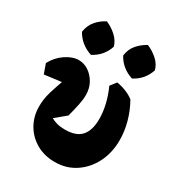

<svg xmlns="http://www.w3.org/2000/svg" viewBox="-182 -852 907 985"><g transform="rotate(30 271.0 -359.5)"><path d="M291 20Q228 20 180 -8Q132 -36 105.5 -83Q79 -130 79 -187Q79 -207 81.5 -227.5Q84 -248 92 -275Q100 -302 114 -342Q128 -382 150 -441L151 -358L18 -341L-2 -397Q21 -441 61 -468Q101 -495 138 -495Q168 -495 195 -477.5Q222 -460 240 -429Q258 -398 258 -357Q258 -331 251 -297Q244 -263 233 -222L170 -170Q185 -161 205.5 -155.5Q226 -150 253 -150Q319 -150 349 -184Q379 -218 379 -286Q379 -326 368.5 -370.5Q358 -415 338 -459L365 -494Q392 -490 420.5 -478.5Q449 -467 467 -452Q495 -402 509.5 -348.5Q524 -295 524 -243Q524 -170 494.5 -110.5Q465 -51 412 -15.5Q359 20 291 20ZM420 -549Q353 -571 322 -629Q327 -668 350 -695Q373 -722 405 -739Q439 -725 466 -700.5Q493 -676 501 -644Q480 -580 420 -549ZM177 -549Q110 -571 78 -629Q84 -668 106.5 -695Q129 -722 162 -739Q195 -725 222 -700.5Q249 -676 258 -644Q237 -580 177 -549Z"/></g></svg>

Font: Eczar
Style: Bold
Weight: 700
Designer: Vaibhav Singh
Foundry: Rosetta Type Foundry
Version: Version 2.000